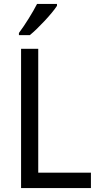

<svg xmlns="http://www.w3.org/2000/svg" viewBox="-20 -964 508 984"><path d="M272 -934V-944H170C147 -899 109 -838 77 -795V-784H133C177 -820 247 -895 272 -934ZM88 0H446V-79H176V-714H88Z"/></svg>

Font: Noto Sans Malayalam SemiCondensed
Style: Regular
Weight: 400
Width: 4
Designer: Jelle Bosma - Monotype Design Team
Foundry: Monotype Imaging Inc.
Version: Version 2.104